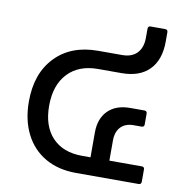

<svg xmlns="http://www.w3.org/2000/svg" viewBox="-73 -692 731 761"><g transform="rotate(10 292.5 -311.5)"><path d="M534 -71Q545 -71 545 -61V-11Q545 0 534 0H282Q211 0 158.5 -30Q106 -60 77.5 -116Q49 -172 49 -247Q49 -360 112.5 -426Q176 -492 284 -492H381Q420 -492 441 -514Q462 -536 462 -576V-612Q462 -623 473 -623H531Q542 -623 542 -612V-575Q542 -501 503 -461Q464 -421 391 -421H297Q219 -421 175 -374Q131 -327 131 -244Q131 -162 174 -116.5Q217 -71 294 -71H328V-171Q328 -227 360 -259Q392 -291 449 -291H506Q517 -291 517 -280V-236Q517 -226 506 -226H474Q441 -226 422.5 -206.5Q404 -187 404 -152V-71Z"/></g></svg>

Font: LINE Seed Sans TH
Style: Regular
Weight: 400
Designer: Dalton Maag Ltd | Thai characters by Cadson Demak Co.,Ltd.
Foundry: Dalton Maag Ltd
Version: Version 1.002